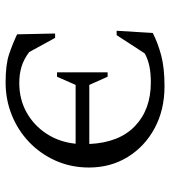

<svg xmlns="http://www.w3.org/2000/svg" viewBox="20 -632 621 702"><g transform="rotate(-90 331.0 -280.5)"><path d="M367 10Q281 10 214 -26Q147 -62 108.5 -124.5Q70 -187 70 -266Q70 -332 95 -388Q120 -444 163 -485Q206 -526 262 -548.5Q318 -571 381 -571Q446 -571 483.5 -558.5Q521 -546 557 -529L560 -390H544L492 -485Q465 -505 438 -513Q411 -521 379 -521Q319 -521 271 -494Q223 -467 193 -420.5Q163 -374 157 -315H372L402 -383H418V-198H402L372 -265H156Q161 -156 221.5 -98Q282 -40 381 -40Q414 -40 439 -45Q464 -50 487 -62L554 -165H570L562 -33Q525 -14 479.5 -2Q434 10 367 10Z"/></g></svg>

Font: Spectral SC
Style: Regular
Weight: 400
Designer: Jean-Baptiste Levee
Foundry: Production Type
Version: Version 2.001